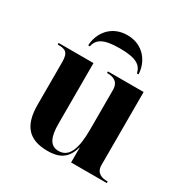

<svg xmlns="http://www.w3.org/2000/svg" viewBox="-176 -905 1019 1058"><g transform="rotate(30 333.5 -376.5)"><path d="M174 -606H184C195 -654 229 -679 334 -679C439 -679 473 -654 484 -606H494C492 -681 439 -763 334 -763C229 -763 176 -681 174 -606ZM270 10C329 10 390 -5 413 -94H415V0H642V-10H638C610 -10 567 -18 567 -71V-536H340V-526H344C373 -526 415 -518 415 -461V-210C415 -98 394 -20 323 -20C269 -20 248 -64 248 -150V-536H26V-526H29C74 -526 96 -517 96 -455V-183C96 -48 153 10 270 10Z"/></g></svg>

Font: Noto Serif Display
Style: Bold
Weight: 700
Designer: Monotype Design Team
Foundry: Monotype Imaging Inc.
Version: Version 2.009